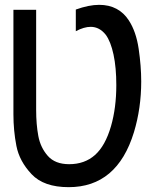

<svg xmlns="http://www.w3.org/2000/svg" viewBox="-20 -767 640 794"><path d="M35.5 -294.5V-726.5H129.5V-312.5Q129.5 -252.5 138.5 -204.5Q147.5 -156.5 177.8 -122.2Q208 -88 266 -88Q330 -88 372.8 -126Q415.5 -164 439 -245Q461 -321.5 461 -415Q461 -487.5 449.5 -541.2Q438 -595 417.5 -623Q391.5 -656 355 -656Q327.5 -656 293.5 -638V-727.5Q347.5 -747 390 -747Q431 -747 461.8 -730.5Q492.5 -714 512.5 -683Q543 -636.5 553.5 -564.8Q564 -493 564 -430Q564 -320 534 -220.5Q464.5 7 264 7Q161 7 110.5 -46.8Q60 -100.5 47.8 -163.8Q35.5 -227 35.5 -294.5Z"/></svg>

Font: JuliaMono Medium
Style: Regular
Weight: 500
Monospace: yes
Designer: cormullion
Foundry: corm
Version: Version 0.054; ttfautohint (v1.8.4)